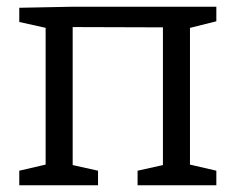

<svg xmlns="http://www.w3.org/2000/svg" viewBox="-20 -548 697 568"><path d="M37 0V-43L132 -65L115 -39V-490L136 -461L37 -483V-525L190 -528H620V-485L524 -461L542 -489V-39L525 -65L620 -43V0H387V-43L477 -63L462 -39V-490L484 -467L173 -468L195 -490V-39L180 -63L270 -43V0Z"/></svg>

Font: Pack4
Style: Regular
Weight: 400
Version: Version 2.002